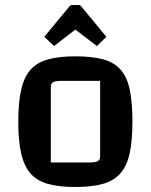

<svg xmlns="http://www.w3.org/2000/svg" viewBox="-20 -736 602 767"><path d="M281 11Q215 11 171 -1.5Q127 -14 101.5 -43.5Q76 -73 64.5 -123.5Q53 -174 53 -250Q53 -326 64.5 -377Q76 -428 101.5 -457Q127 -486 171 -498.5Q215 -511 281 -511Q348 -511 392 -499Q436 -487 462 -457.5Q488 -428 498.5 -377Q509 -326 509 -250Q509 -174 498 -123.5Q487 -73 461 -43.5Q435 -14 391 -1.5Q347 11 281 11ZM183 -87H334Q361 -87 370.5 -92Q380 -97 380 -112V-413H229Q202 -413 192.5 -408Q183 -403 183 -388ZM196 -552 157 -589 257 -710Q262 -716 268 -716H294Q300 -716 305 -710L405 -589L367 -552L281 -618Z"/></svg>

Font: Changa ExtraLight Medium
Style: Regular
Weight: 500
Version: Version 3.002; ttfautohint (v1.8.2)